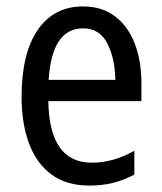

<svg xmlns="http://www.w3.org/2000/svg" viewBox="-20 -566 502 596"><path d="M238 -546Q297 -546 337.5 -515Q378 -484 398.5 -430Q419 -376 419 -308V-252H130Q133 -61 265 -61Q332 -61 397 -98V-24Q365 -7 331.5 1.5Q298 10 257 10Q186 10 139.5 -24.5Q93 -59 70 -121Q47 -183 47 -265Q47 -400 97 -473Q147 -546 238 -546ZM238 -478Q141 -478 131 -318H338Q337 -385 313 -431.5Q289 -478 238 -478Z"/></svg>

Font: Noto Sans Devanagari Condensed
Style: Regular
Weight: 400
Width: 3
Designer: Jelle Bosma - Monotype Design Team
Foundry: Monotype Imaging Inc.
Version: Version 2.004; ttfautohint (v1.8.4.7-5d5b)